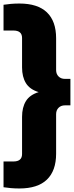

<svg xmlns="http://www.w3.org/2000/svg" viewBox="-35 -838 419 1088"><path d="M75 230Q49 230 26.8 228Q4.5 226 -15 223V77H41Q90 77 90 35V-176Q90 -229.5 111.8 -265Q133.5 -300.5 184 -316Q133.5 -331.5 111.8 -367Q90 -402.5 90 -456V-623Q90 -665 41 -665H-15V-811Q4.5 -814 26.8 -816Q49 -818 75 -818Q178.5 -818 230.8 -768Q283 -718 283 -621V-441Q283 -418.5 296.8 -404.8Q310.5 -391 333 -391H364V-241H333Q310.5 -241 296.8 -227.2Q283 -213.5 283 -191V33Q283 129.5 230.8 179.8Q178.5 230 75 230Z"/></svg>

Font: Encode Sans Cnd Black
Style: Regular
Weight: 900
Width: 3
Designer: Multiple Designers
Foundry: Impallari Type
Version: Version 3.002; ttfautohint (v1.8.3) -l 8 -r 50 -G 200 -x 14 